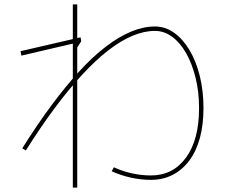

<svg xmlns="http://www.w3.org/2000/svg" viewBox="-20 -800 1040 870"><path d="M664 15Q619 15 573.5 5Q528 -5 486 -24L496 -42Q535 -24 578 -14.5Q621 -5 664 -5Q764 -5 823 -86Q882 -167 882 -310Q882 -383 866.5 -446.5Q851 -510 824 -558Q797 -606 760.5 -633Q724 -660 682 -660Q633 -660 579.5 -637.5Q526 -615 469 -570.5Q412 -526 351.5 -460.5Q291 -395 227 -309Q163 -223 97 -118L81 -128Q148 -235 213 -322.5Q278 -410 339.5 -477Q401 -544 460 -589Q519 -634 574.5 -657Q630 -680 682 -680Q729 -680 769 -651.5Q809 -623 839 -572.5Q869 -522 885.5 -455Q902 -388 902 -310Q902 -234 885.5 -174Q869 -114 837.5 -72Q806 -30 762 -7.5Q718 15 664 15ZM310 50V-780H330V50ZM77 -548 73 -568 345 -631 348 -613 324 -575 317 -604Z"/></svg>

Font: Murecho Thin
Style: Regular
Weight: 100
Designer: Neil Summerour
Foundry: Positype
Version: Version 1.010